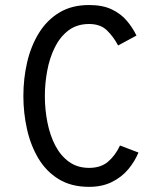

<svg xmlns="http://www.w3.org/2000/svg" viewBox="-20 -732 656 764"><path d="M334.5 11.5Q263.5 11.5 213.8 -19Q164 -49.5 133 -101.2Q102 -153 87.5 -217.8Q73 -282.5 73 -350Q73 -419.5 88 -484.2Q103 -549 134.8 -600.5Q166.5 -652 216 -682Q265.5 -712 334.5 -712Q388.5 -712 425 -694.5Q461.5 -677 485 -649Q508.5 -621 523 -590.5L450 -551Q431.5 -586 405.5 -611.2Q379.5 -636.5 334.5 -636.5Q286 -636.5 252.2 -610.8Q218.5 -585 197.8 -542.8Q177 -500.5 167.8 -450Q158.5 -399.5 158.5 -350Q158.5 -296 168.8 -244.5Q179 -193 200.2 -152.5Q221.5 -112 254.8 -88Q288 -64 334.5 -64Q381.5 -64 410.2 -88.8Q439 -113.5 457.5 -153L531 -125Q516 -89 490 -58Q464 -27 425.2 -7.8Q386.5 11.5 334.5 11.5Z"/></svg>

Font: Overpass Mono
Style: Regular
Weight: 400
Designer: Delve Withrington, Dave Bailey
Foundry: Delve Fonts LLC
Version: Version 4.000